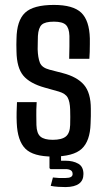

<svg xmlns="http://www.w3.org/2000/svg" viewBox="-20 -628 435 780"><path d="M194 8Q115 8 83 -24Q51 -56 48 -129Q47 -152 47.5 -172.5Q48 -193 49 -213H129Q127 -181 127.5 -158.5Q128 -136 128 -120Q129 -86 144.5 -73Q160 -60 194 -60Q231 -60 247.5 -73.5Q264 -87 265 -120Q266 -154 265 -183Q264 -215 255 -231.5Q246 -248 219 -256L162 -272Q101 -289 74.5 -321Q48 -353 47 -419Q46 -448 47 -470Q48 -544 81.5 -576Q115 -608 199 -608Q277 -608 310 -576.5Q343 -545 345 -472Q345 -464 345 -448.5Q345 -433 344.5 -416.5Q344 -400 343 -389H261Q262 -412 262 -439Q262 -466 262 -482Q261 -514 247.5 -527Q234 -540 199 -540Q163 -540 149.5 -527.5Q136 -515 134 -482Q134 -473 133.5 -459.5Q133 -446 133 -428Q134 -394 142 -373.5Q150 -353 181 -345L235 -331Q293 -316 321 -283.5Q349 -251 349 -186Q349 -169 349 -156.5Q349 -144 348 -126Q346 -55 312 -23.5Q278 8 194 8ZM247 132Q234 132 217 131Q200 130 186 127L195 93Q216 96 247 95Q275 95 275 79Q275 68 267 63.5Q259 59 247 59H185L181 55V-13H228V25H247Q277 25 298 37Q319 49 319 79Q319 131 247 132Z"/></svg>

Font: Big Shoulders Text Medium
Style: Regular
Weight: 500
Designer: Patric King
Foundry: XO Type Co
Version: Version 1.000; ttfautohint (v1.8.2)